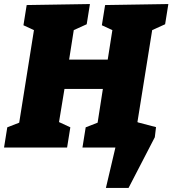

<svg xmlns="http://www.w3.org/2000/svg" viewBox="-32 -730 853 950"><path d="M785 -610 721 -581 648 -126 652 -124 740 -101 734 -51 604 200H492L539 0H376L392 -100L451 -123L477 -290H287L260 -126L316 -100L300 0H-12L4 -100L63 -123L136 -581L84 -605L100 -705L413 -710L397 -610L333 -581L310 -435H501L524 -581L472 -605L488 -705L801 -710Z"/></svg>

Font: Bitter Pro Black
Style: Italic
Weight: 900
Italic angle: -9°
Designer: Sol Matas, and Bitter project Authors
Foundry: Sol Matas
Version: Version 1.010